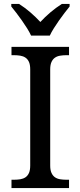

<svg xmlns="http://www.w3.org/2000/svg" viewBox="-20 -951 407 971"><path d="M38.1 0V-42H50.8Q67.9 -42 82.8 -44.4Q97.7 -46.9 108.9 -54.4Q120.1 -62 126.5 -76.2Q132.8 -90.3 132.8 -113.8V-600.1Q132.8 -623.5 126.5 -637.7Q120.1 -651.9 108.9 -659.4Q97.7 -667 82.8 -669.4Q67.9 -671.9 50.8 -671.9H38.1V-713.9H329.1V-671.9H315.9Q299.3 -671.9 284.2 -669.4Q269 -667 258.1 -659.4Q247.1 -651.9 240.5 -637.7Q233.9 -623.5 233.9 -600.1V-113.8Q233.9 -90.3 240.5 -76.2Q247.1 -62 258.1 -54.4Q269 -46.9 284.2 -44.4Q299.3 -42 315.9 -42H329.1V0ZM37.1 -931.2H76.2Q90.3 -922.4 104.7 -911.6Q119.1 -900.9 133.1 -888.9Q147 -877 159.9 -864.5Q172.9 -852.1 184.1 -839.8Q195.3 -852.1 208.3 -864.5Q221.2 -877 235.4 -888.9Q249.5 -900.9 264.2 -911.6Q278.8 -922.4 293 -931.2H332V-918Q320.3 -903.8 306.2 -885.3Q292 -866.7 278.1 -846.9Q264.2 -827.1 252 -807.6Q239.7 -788.1 231.9 -771H137.2Q129.4 -788.1 117.2 -807.6Q105 -827.1 91.1 -846.9Q77.1 -866.7 63 -885.3Q48.8 -903.8 37.1 -918Z"/></svg>

Font: Noto Serif
Style: Regular
Weight: 400
Designer: Monotype Design team
Foundry: Monotype Imaging Inc.
Version: Version 1.02